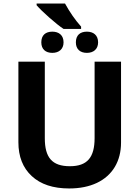

<svg xmlns="http://www.w3.org/2000/svg" viewBox="-20 -1066 796 1096"><path d="M442.9 -900.9V-914.1C408.2 -953.1 377.9 -997.1 351.1 -1045.9H189V-1036.1C205.6 -1017.1 229.5 -993.7 261.2 -965.8C293 -938 319.8 -916 342.8 -900.9ZM215.8 -824.2C215.8 -785.2 240.2 -764.2 278.8 -764.2C315.9 -764.2 342.8 -785.2 342.8 -824.2C342.8 -865.2 315.9 -885.3 278.8 -885.3C240.2 -885.3 215.8 -865.2 215.8 -824.2ZM413.1 -824.2C413.1 -785.2 437.5 -764.2 476.1 -764.2C513.2 -764.2 540 -785.2 540 -824.2C540 -865.2 513.2 -885.3 476.1 -885.3C437.5 -885.3 413.1 -865.2 413.1 -824.2ZM520 -713.9V-277.8C520 -167 478 -117.2 378.9 -117.2C276.9 -117.2 235.8 -167 235.8 -276.9V-713.9H85V-253.9C85 -172.4 110.4 -107.9 161.1 -61C211.9 -13.7 283.2 9.8 375 9.8C436 9.8 488.8 -1 533.2 -22C622.6 -64.5 670.9 -146.5 670.9 -252V-713.9Z"/></svg>

Font: Noto Reveo Sans
Style: Bold
Weight: 700
Designer: Monotype Design team
Foundry: Monotype Imaging Inc.
Version: Version 1.04